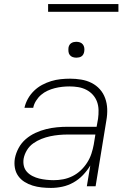

<svg xmlns="http://www.w3.org/2000/svg" viewBox="-20 -914 640 942"><path d="M230 8Q207 8 184 5.5Q161 3 140 -3.5Q119 -10 100.5 -21.5Q82 -33 69.5 -50.5Q57 -68 53 -90.5Q49 -113 53 -137Q58 -163 71.5 -188Q85 -213 106.5 -231.5Q128 -250 154 -262Q180 -274 206.5 -280.5Q233 -287 259.5 -289.5Q286 -292 312 -292H454L461 -331Q464 -352 463.5 -374Q463 -396 456 -415Q449 -434 435.5 -449Q422 -464 403.5 -473.5Q385 -483 364 -486.5Q343 -490 321 -490Q303 -490 285 -488Q267 -486 249 -481.5Q231 -477 213.5 -469Q196 -461 181.5 -448.5Q167 -436 156.5 -419Q146 -402 143 -385H100Q105 -408 117 -429.5Q129 -451 147 -468.5Q165 -486 186.5 -497.5Q208 -509 231 -516Q254 -523 277.5 -525.5Q301 -528 324 -528Q351 -528 378.5 -523.5Q406 -519 429.5 -507Q453 -495 470 -476Q487 -457 496 -432Q505 -407 506 -379.5Q507 -352 502 -324L449 0H406L423 -102Q408 -77 387 -55Q366 -33 340 -18.5Q314 -4 286 2Q258 8 230 8ZM244 -30Q267 -30 290.5 -34.5Q314 -39 336 -50Q358 -61 376 -78Q394 -95 407.5 -116Q421 -137 428.5 -160Q436 -183 440 -205L448 -254H313Q291 -254 269.5 -252Q248 -250 226.5 -245.5Q205 -241 183.5 -232.5Q162 -224 143 -210.5Q124 -197 112 -177Q100 -157 96 -136Q93 -117 97 -100Q101 -83 112.5 -70.5Q124 -58 140 -50Q156 -42 172.5 -38Q189 -34 207.5 -32Q226 -30 244 -30ZM355 -631Q345 -631 336.5 -634Q328 -637 322.5 -644Q317 -651 316 -660.5Q315 -670 316 -680Q317 -686 320 -692Q323 -698 329 -702Q335 -706 341.5 -707.5Q348 -709 354 -709Q364 -709 372.5 -706Q381 -703 386.5 -696Q392 -689 393.5 -679.5Q395 -670 393 -660Q392 -654 389 -648Q386 -642 380.5 -638Q375 -634 368 -632.5Q361 -631 355 -631ZM216 -856V-894H561V-856Z"/></svg>

Font: Iosevka Aile Extralight
Style: Italic
Weight: 200
Italic angle: -9°
Designer: Belleve Invis
Foundry: Belleve Invis
Version: Version 31.1.0; ttfautohint (v1.8.4)